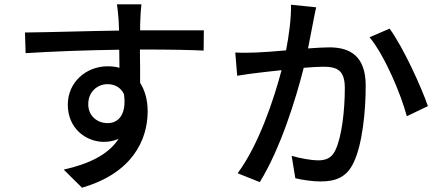

<svg xmlns="http://www.w3.org/2000/svg" viewBox="-20 -815 2040 892"><path d="M390 -331C390 -390 434 -424 479 -424C512 -424 540 -410 556 -378C569 -284 531 -243 480 -243C432 -243 390 -276 390 -331ZM927 -674H631C631 -694 631 -711 632 -723C632 -737 635 -782 637 -795H523C526 -781 529 -748 531 -723C532 -712 532 -694 533 -673C392 -671 208 -665 96 -664L99 -568C222 -576 384 -582 534 -584L535 -500C518 -505 500 -507 480 -507C380 -507 295 -433 295 -329C295 -216 382 -156 462 -156C488 -156 511 -161 531 -170C483 -96 392 -53 276 -27L361 57C596 -11 666 -166 666 -298C666 -349 654 -394 631 -430C631 -474 631 -532 630 -585C774 -585 867 -583 926 -580Z M1332 -793C1333 -729 1323 -654 1309 -581C1253 -576 1200 -572 1168 -571C1135 -570 1106 -569 1073 -571L1082 -463C1110 -468 1155 -474 1181 -477C1203 -480 1243 -484 1288 -489C1253 -355 1182 -142 1084 -10L1187 31C1284 -127 1354 -354 1391 -500C1428 -503 1461 -505 1481 -505C1544 -505 1582 -491 1582 -406C1582 -303 1568 -179 1538 -117C1520 -79 1492 -70 1457 -70C1430 -70 1375 -79 1335 -91L1352 13C1384 21 1432 28 1469 28C1539 28 1590 9 1622 -58C1664 -143 1679 -300 1679 -417C1679 -555 1606 -595 1510 -595C1487 -595 1452 -593 1411 -590C1420 -635 1429 -683 1435 -713C1439 -735 1444 -760 1449 -781ZM1697 -642C1767 -557 1842 -380 1870 -275L1968 -322C1936 -415 1851 -599 1790 -682Z"/></svg>

Font: Genne Gothic Medium
Style: Regular
Weight: 500
Designer: Ryoko NISHIZUKA (kana & ideographs); Paul D. Hunt (Latin, Greek & Cyrillic); Wenlong ZHANG (bopomofo); Sandoll Communica
Foundry: Adobe Systems Incorporated
Version: Version 1.004;PS 1.004;hotconv 16.6.51;makeotf.lib2.5.65220